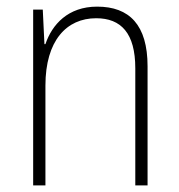

<svg xmlns="http://www.w3.org/2000/svg" viewBox="-20 -559 540 579"><path d="M80 0H117V-301C117 -437 181 -504 270 -504C345 -504 388 -459 388 -353V0H425V-359C425 -484 370 -539 273 -539C185 -539 137 -485 117 -426H114L109 -530H80Z"/></svg>

Font: Noto Sans Mono ExtraCondensed ExtraLight
Style: Regular
Weight: 200
Width: 2
Designer: Monotype Design Team
Foundry: Monotype Imaging Inc.
Version: Version 2.014